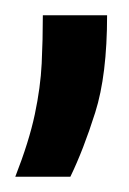

<svg xmlns="http://www.w3.org/2000/svg" viewBox="-40 -101 169 251"><path d="M-20 130Q-2 84 5.5 48.5Q13 13 14.5 -18Q16 -49 16 -81H100Q100 -3 84.5 46Q69 95 52 130Z"/></svg>

Font: Bricolage Grotesque 10pt Condensed
Style: Regular
Weight: 400
Width: 3
Designer: Mathieu Triay
Foundry: Atelier Triay
Version: Version 1.000; ttfautohint (v1.8.4.7-5d5b);gftools[0.9.29]